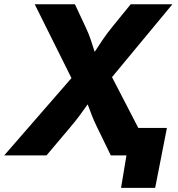

<svg xmlns="http://www.w3.org/2000/svg" viewBox="-46 -748 859 924"><path d="M-25.9 0 353 -435.5 331.5 -304.7 121.1 -727.5H314.5L365.7 -618.2Q380.9 -586.4 390.4 -557.9Q399.9 -529.3 408 -503.2Q416 -477.1 425.8 -451.2H377Q396 -477.1 412.8 -503.2Q429.7 -529.3 449 -557.9Q468.3 -586.4 494.1 -618.2L583 -727.5H783.7L441.4 -314.5L461.4 -438L688 0H487.3L419.4 -139.6Q405.8 -168 397.5 -189Q389.2 -210 382.6 -228.3Q376 -246.6 366.7 -267.6H391.6Q376 -246.6 363 -228Q350.1 -209.5 334.5 -188.5Q318.8 -167.5 295.4 -139.6L177.7 0ZM536.6 156.2 562.5 0H518.1L540 -132.3H757.3L700.7 156.2Z"/></svg>

Font: Inter 18pt ExtraBold
Style: Italic
Weight: 800
Italic angle: -9.3988°
Designer: Rasmus Andersson
Foundry: rsms
Version: Version 4.001;git-66647c0bb